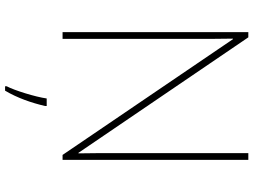

<svg xmlns="http://www.w3.org/2000/svg" viewBox="-138 -616 975 738"><g transform="rotate(90 349.0 -246.5)"><path d="M594 0V-714H568V-211C568 -165 568 -111 569 -61H567L123 -714H103V0H129V-502C129 -555 129 -597 128 -655H130L575 0ZM387 67V61H358C352 104 327 185 311 215V221H328C356 174 375 119 387 67Z"/></g></svg>

Font: Noto Sans Meetei Mayek Thin
Style: Regular
Weight: 100
Designer: Monotype Design Team and Neelakash Kshetrimayum
Foundry: Monotype Imaging Inc.
Version: Version 2.002